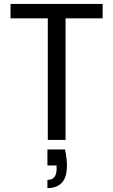

<svg xmlns="http://www.w3.org/2000/svg" viewBox="-20 -717 581 984"><path d="M34 -697H506V-623H316V0H225V-623H34ZM313 49Q323 93 323 132Q323 192 297 219.5Q271 247 223 247V205Q270 205 270 149V131H223V49Z"/></svg>

Font: Poppins
Style: Regular
Weight: 400
Designer: Ninad Kale (Devanagari), Jonny Pinhorn (Latin)
Version: Version 5.002